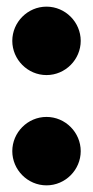

<svg xmlns="http://www.w3.org/2000/svg" viewBox="-20 -538 280 578"><path d="M120 -518C63 -518 17 -471 17 -415C17 -359 63 -312 120 -312C177 -312 223 -359 223 -415C223 -471 177 -518 120 -518ZM120 -186C63 -186 17 -139 17 -83C17 -27 63 20 120 20C177 20 223 -27 223 -83C223 -139 177 -186 120 -186Z"/></svg>

Font: Fira Sans Heavy
Style: Regular
Weight: 900
Designer: bBox Type GmbH & Carrois Corporate GbR & Edenspiekermann AG
Foundry: bBox Type GmbH & Carrois Corporate GbR & Edenspiekermann AG
Version: Version 4.300;PS 004.300;hotconv 1.0.88;makeotf.lib2.5.64775